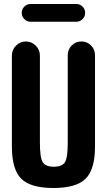

<svg xmlns="http://www.w3.org/2000/svg" viewBox="-20 -940 540 970"><path d="M460 -661.1V-200.2Q460 -84 412.6 -37.1Q365.2 9.8 250 9.8Q134.8 9.8 87.4 -37.1Q40 -84 40 -200.2V-659.2Q40 -688.5 61 -709.5Q82 -730.5 110.8 -730.5Q139.6 -730.5 160.6 -709.5Q181.6 -688.5 181.6 -659.2V-219.7Q181.6 -143.6 195.8 -120.6Q210 -97.7 252 -97.7Q293.9 -97.7 308.1 -120.6Q322.3 -143.6 322.3 -219.7V-661.1Q322.3 -690.4 342.3 -710.4Q362.3 -730.5 391.1 -730.5Q419.9 -730.5 439.9 -710.4Q460 -690.4 460 -661.1ZM365.2 -919.9Q383.8 -919.9 397 -906.7Q410.2 -893.6 410.2 -875Q410.2 -856.4 397 -843.3Q383.8 -830.1 365.2 -830.1H134.8Q116.2 -830.1 103 -843.3Q89.8 -856.4 89.8 -875Q89.8 -893.6 103 -906.7Q116.2 -919.9 134.8 -919.9Z"/></svg>

Font: Rounded-X Mgen+ 1mn bold
Style: Bold
Weight: 700
Designer: [Source Han Sans]
Ryoko NISHIZUKA  (kana & ideographs); Paul D. Hunt (Latin, Greek & Cyrillic); Wenlong ZHANG  (bopomofo
Version: Version 1.059.20150602